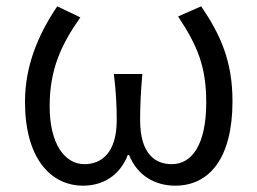

<svg xmlns="http://www.w3.org/2000/svg" viewBox="-20 -574 813 607"><path d="M243 13C303 13 358 -17 384 -84H388C415 -17 472 13 534 13C642 13 715 -74 715 -254C715 -382 676 -466 616 -554L543 -522C604 -430 632 -364 632 -250C632 -117 587 -55 523 -55C471 -55 423 -87 423 -194C423 -239 425 -282 430 -340H340C347 -282 349 -239 349 -194C349 -90 300 -55 247 -55C184 -55 137 -120 137 -238C137 -353 172 -431 234 -519L161 -554C103 -468 59 -369 59 -252C59 -75 139 13 243 13Z"/></svg>

Font: Noto Sans HK DemiLight
Style: Regular
Weight: 350
Designer: Ryoko NISHIZUKA 西塚涼子 (kana, bopomofo & ideographs); Paul D. Hunt (Latin, Greek & Cyrillic); Sandoll Communications 산돌커뮤니
Foundry: Adobe
Version: Version 2.004;hotconv 1.0.118;makeotfexe 2.5.65603